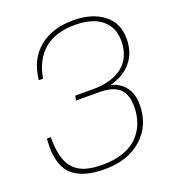

<svg xmlns="http://www.w3.org/2000/svg" viewBox="-134 -822 832 932"><g transform="rotate(-20 282.0 -356.0)"><path d="M248 9.8Q141.1 9.8 86.7 -34.9Q32.2 -79.6 32.2 -186Q32.2 -199.7 34.2 -226.1H54.2Q54.2 -164.1 65.7 -123Q77.1 -82 102.1 -57.9Q127 -33.7 161.9 -23.9Q196.8 -14.2 248 -14.2Q307.1 -14.2 353.3 -30.5Q399.4 -46.9 428 -75.9Q456.5 -105 471.2 -143.3Q485.8 -181.6 485.8 -227.1Q485.8 -293 452.6 -322Q419.4 -351.1 351.1 -351.1H230L234.9 -375H332Q375.5 -375 411.9 -385.3Q448.2 -395.5 476.6 -416.3Q504.9 -437 520.5 -471.2Q536.1 -505.4 536.1 -549.8Q536.1 -619.6 487.5 -658.9Q439 -698.2 350.1 -698.2Q248 -698.2 189.9 -648.2Q131.8 -598.1 116.2 -505.9H94.2Q105 -609.4 172.6 -665.8Q240.2 -722.2 350.1 -722.2Q445.3 -722.2 504.6 -677.2Q564 -632.3 564 -549.8Q564 -478.5 524.4 -430.9Q484.9 -383.3 414.1 -365.2Q461.9 -352.1 488 -317.4Q514.2 -282.7 514.2 -227.1Q514.2 -121.6 441.9 -55.9Q369.6 9.8 248 9.8Z"/></g></svg>

Font: Creato Display Thin
Style: Italic
Weight: 265
Italic angle: -10°
Version: Version 1.000